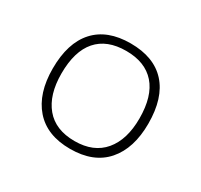

<svg xmlns="http://www.w3.org/2000/svg" viewBox="-108 -600 780 746"><g transform="rotate(30 282.0 -226.5)"><path d="M282 10Q178 10 123 -53Q68 -116 68 -227Q68 -342 123 -402.5Q178 -463 282 -463Q387 -463 442 -402.5Q497 -342 497 -227Q497 -116 442 -53Q387 10 282 10ZM282 -25Q367 -25 412 -78.5Q457 -132 457 -227Q457 -327 412 -378Q367 -429 282 -429Q196 -429 151.5 -378Q107 -327 107 -227Q107 -132 151.5 -78.5Q196 -25 282 -25Z"/></g></svg>

Font: Noto Sans Thai UI ExtLt
Style: Regular
Weight: 200
Designer: Monotype Design Team
Foundry: Monotype Imaging Inc.
Version: Version 2.000;GOOG;noto-source:20170915:90ef993387c0